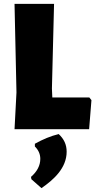

<svg xmlns="http://www.w3.org/2000/svg" viewBox="-20 -667 492 991"><path d="M452 -150 441 -164H250L248 -210L259 -647H55L65 -190L55 0H440ZM283 25C242 35 201 52 160 75V89C179 108 188 129 188 153C188 187 172 218 140 246L142 258L194 304C258 260 324 200 324 116C324 79 310 50 283 25Z"/></svg>

Font: Luna Sans Black
Style: Regular
Weight: 900
Designer: Juan Pablo del Peral
Foundry: Huerta Tipografica
Version: Version 2.001; ttfautohint (v1.5)